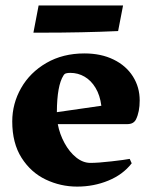

<svg xmlns="http://www.w3.org/2000/svg" viewBox="-20 -672 553 704"><path d="M492.2 -303.7Q492.2 -261.7 478.5 -233.9Q474.1 -225.6 466.3 -221.2Q458.5 -216.8 444.8 -216.8H191.9Q198.7 -180.2 216.6 -147.5Q234.4 -114.7 259.3 -94.7Q284.2 -74.7 311.5 -74.7Q339.4 -74.7 388.4 -80.3Q437.5 -85.9 455.6 -89.4L462.9 -73.2Q430.7 -31.7 377.2 -9.8Q323.7 12.2 262.7 12.2Q202.1 12.2 147.7 -13.7Q93.3 -39.6 59.1 -93.3Q24.9 -147 24.9 -226.6Q24.9 -292 57.4 -349.1Q89.8 -406.2 150.1 -441.2Q210.4 -476.1 289.6 -476.1Q350.6 -476.1 396.5 -453.6Q442.4 -431.2 467.3 -391.8Q492.2 -352.5 492.2 -303.7ZM351.6 -284.2Q346.7 -322.8 330.3 -349.9Q314 -377 290 -390.9Q266.1 -404.8 237.8 -404.8Q228.5 -404.8 222.4 -403.1Q216.3 -401.4 212.9 -395.5Q189 -358.9 188.5 -260.7ZM121.6 -651.9H431.2L413.1 -558.1Q284.2 -552.2 131.8 -552.2H102.5Z"/></svg>

Font: Vesper Libre Heavy
Style: Regular
Weight: 900
Designer: Robert Keller & Kimya Gandhi
Foundry: Mota Italic
Version: Version 1.058